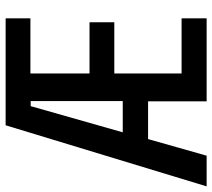

<svg xmlns="http://www.w3.org/2000/svg" viewBox="-59 -698 754 682"><g transform="rotate(-90 318.0 -357.0)"><path d="M594 0V-89H398V-328H580V-416H398V-626H594V-714H214L-3 0H106L165 -208H299V0ZM189 -298 282 -625H300V-298Z"/></g></svg>

Font: Noto Sans Hebrew ExtraCondensed Medium
Style: Regular
Weight: 500
Width: 2
Designer: Monotype Design Team
Foundry: Monotype Imaging Inc.
Version: Version 2.004